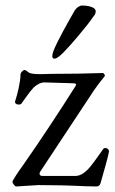

<svg xmlns="http://www.w3.org/2000/svg" viewBox="-20 -669 417 694"><path d="M25 0ZM25 -12Q25 -15 37.5 -34.5Q50 -54 62 -70Q161 -212 253 -358L255 -363Q255 -368 244 -368L145 -371Q132 -372 120.5 -366Q109 -360 101 -352Q92 -343 72 -315Q57 -294 57 -294Q54 -291 48 -291Q41 -291 37 -294.5Q33 -298 35 -304Q41 -321 47.5 -351Q54 -381 54 -398Q54 -405 59.5 -410.5Q65 -416 69 -416Q73 -416 84 -407Q91 -401 127 -401L165 -402Q260 -402 351 -405Q355 -405 357.5 -400.5Q360 -396 358 -393Q332 -361 320 -343L125 -48Q123 -45 123 -41Q123 -37 126 -35Q129 -33 134 -33H252Q274 -33 297 -56Q312 -71 352 -129Q355 -134 361 -134Q366 -134 370 -130.5Q374 -127 374 -122Q374 -117 362.5 -74.5Q351 -32 344 -9Q341 5 328 5L284 4Q208 0 119 0Q115 0 70 3L39 5Q35 5 30 -1.5Q25 -8 25 -12ZM169 -466Q169 -473 173 -484Q182 -508 207.5 -555Q233 -602 250 -631Q255 -639 262.5 -644Q270 -649 277 -649Q297 -649 311.5 -643.5Q326 -638 326 -628Q326 -621 322 -615Q318 -609 316 -607Q299 -582 264 -540.5Q229 -499 208 -478Q187 -457 177 -457Q169 -457 169 -466Z"/></svg>

Font: EB Garamond
Style: Regular
Weight: 400
Designer: Georg Duffner and Octavio Pardo
Foundry: Georg Duffner
Version: Version 1.000; ttfautohint (v1.6)